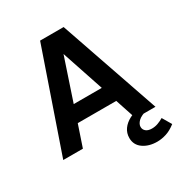

<svg xmlns="http://www.w3.org/2000/svg" viewBox="-215 -894 1168 1244"><g transform="rotate(-30 369.5 -271.5)"><path d="M11 0H158L212 -160H500L553 0H701L444 -745H268ZM251 -280 356 -594 461 -280ZM599 202Q632 202 667 191Q702 180 739 151L699 83Q679 95 657 103Q635 111 612 111Q583 111 567.5 98Q552 85 552 65Q552 44 572.5 23.5Q593 3 648 -12V-45H608Q565 -40 529.5 -21.5Q494 -3 473.5 25.5Q453 54 453 91Q453 143 495 172.5Q537 202 599 202Z"/></g></svg>

Font: Plus Jakarta Sans
Style: Bold
Weight: 700
Designer: Gumpita Rahayu
Foundry: Tokotype
Version: Version 2.004; ttfautohint (v1.8.3)